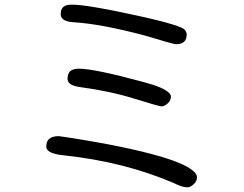

<svg xmlns="http://www.w3.org/2000/svg" viewBox="-20 -763 1040 820"><path d="M780.3 37.1Q793.5 37.1 808.1 22.9Q821.3 10.7 821.3 -5.9Q821.3 -17.1 809.1 -29.3Q777.8 -60.5 673.3 -92.3Q521 -137.7 258.8 -177.7L231 -181.6Q201.7 -181.6 188.5 -168.5Q177.7 -157.7 177.7 -136.7Q177.7 -134.3 178.2 -132.3Q178.7 -130.4 179 -129.4Q179.2 -128.4 179.9 -127.2Q180.7 -126 181.2 -125Q188 -114.3 209.5 -107.4Q226.6 -102.1 252.4 -99.6Q509.8 -72.3 722.7 19Q758.3 37.1 780.3 37.1ZM317.4 -469.7Q291 -469.7 278.8 -458Q268.6 -447.3 268.6 -426.8Q268.6 -415.5 276.4 -407.7Q288.1 -396 318.4 -391.6Q450.7 -374 556.6 -340.8Q652.8 -311 668 -308.6Q683.6 -308.6 697.8 -322.8Q710 -335 710 -350.6Q710 -358.4 701.7 -366.7Q678.2 -390.1 594.7 -412.1Q382.8 -469.7 317.4 -469.7ZM285.2 -743.2Q253.4 -743.2 243.7 -724.6Q239.3 -716.3 239.3 -703.6Q239.3 -690.9 247.1 -683.1Q259.8 -669.9 294.4 -668Q410.2 -661.1 596.7 -611.8Q720.7 -574.2 731.4 -574.2Q755.9 -574.2 767.1 -585.4Q777.3 -595.7 777.3 -616.2Q777.3 -627 767.6 -637.2Q764.6 -640.6 752.4 -646Q740.2 -651.4 714.8 -659.2Q661.6 -675.8 552.7 -699.2Q351.6 -743.2 285.2 -743.2Z"/></svg>

Font: YuPearl-Light
Style: Light
Weight: 300
Designer: Max Yao
Foundry: Max-Everyday
Version: Version 1.011; ttfautohint (v1.8.3)